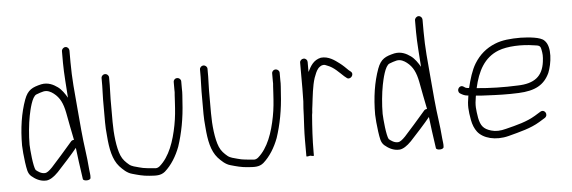

<svg xmlns="http://www.w3.org/2000/svg" viewBox="-47 -826 2956 993"><g transform="rotate(-5 1431.0 -329.5)"><path d="M320 -199C314 -199 309 -197 305 -193L292 -178C268.2 -150.6 221.9 -96.9 194 -67C178 -50.3 165.7 -41.7 157 -41C136.3 -39.5 120.3 -51.9 109 -61C97.4 -80.4 89.8 -166.7 89 -194C89 -242.4 94.7 -300.5 103 -343C108.7 -371.5 123.3 -440.9 147 -450C160.3 -455.3 172.7 -459.3 184 -462C205.7 -466.7 223.7 -456.2 237 -446C268.3 -421.9 282.5 -390.3 292 -343C301.2 -292.2 310 -248.8 320 -199ZM298 -661V-600C298 -548.3 304.9 -468.1 308 -419C295.3 -440.7 280.1 -463.2 261 -477C239.8 -492.3 211.9 -507.2 176 -500C130 -489 105.3 -478.4 87 -429C62.3 -361.5 50 -282.5 50 -193C50.7 -169.7 53.3 -140.3 58 -105C63.5 -70.7 64.7 -48.6 83 -32C101.4 -16.4 127.7 0.5 161 -2C179 -4 199.3 -16.7 222 -40C252.1 -72.2 301.9 -126.8 326 -157L335 -85C341.8 -40.5 343.7 -22.8 348 7C350.6 18.9 388 18.7 388 4C389.8 -10.6 386.1 -24.7 385 -39.5C379.4 -115.4 369.4 -161.8 362 -245L352 -359C344.8 -441.4 337 -516 337 -600V-661C337 -671.6 328.6 -681 318 -681C307.4 -681 298 -671.6 298 -661Z M490 -505V-465C490 -438.3 488 -420.7 488 -391V-274C488 -254 489.3 -230.7 492 -204C497 -136.8 508.1 -80.3 541 -43C557.8 -25 578.2 -4.8 604 2C631.3 9.8 659.7 18 692 20C725.8 22.4 750.7 25.1 774 6C809 -24.8 835.9 -68.8 854 -117C876.5 -184.4 891.3 -260.8 896 -346C897.2 -368 900.4 -392.9 899 -414V-452C899 -462.6 889.6 -471 879 -471C868.4 -471 860 -462.6 860 -452V-413C860.7 -404.3 860.3 -394.7 859 -384L857 -348C854.6 -305 851.8 -269.4 844 -229C828.4 -147.6 801.7 -69.1 749 -24C742.3 -18.7 735.3 -16 728 -16C696.1 -19.4 669.3 -19.9 643 -28C624.9 -33.2 606.7 -36 593 -47C576.6 -60.7 561.3 -75.4 552 -98C534.3 -140.1 527 -213.1 527 -274V-391C527 -420.9 529 -438.3 529 -465V-505C529 -515.3 519.7 -524 509.5 -524C499.3 -524 490 -515.3 490 -505Z M1001 -505V-465C1001 -438.3 999 -420.7 999 -391V-274C999 -254 1000.3 -230.7 1003 -204C1008 -136.8 1019.1 -80.3 1052 -43C1068.8 -25 1089.2 -4.8 1115 2C1142.3 9.8 1170.7 18 1203 20C1236.8 22.4 1261.7 25.1 1285 6C1320 -24.8 1346.9 -68.8 1365 -117C1387.5 -184.4 1402.3 -260.8 1407 -346C1408.2 -368 1411.4 -392.9 1410 -414V-452C1410 -462.6 1400.6 -471 1390 -471C1379.4 -471 1371 -462.6 1371 -452V-413C1371.7 -404.3 1371.3 -394.7 1370 -384L1368 -348C1365.6 -305 1362.8 -269.4 1355 -229C1339.4 -147.6 1312.7 -69.1 1260 -24C1253.3 -18.7 1246.3 -16 1239 -16C1207.1 -19.4 1180.3 -19.9 1154 -28C1135.9 -33.2 1117.7 -36 1104 -47C1087.6 -60.7 1072.3 -75.4 1063 -98C1045.3 -140.1 1038 -213.1 1038 -274V-391C1038 -420.9 1040 -438.3 1040 -465V-505C1040 -515.3 1030.7 -524 1020.5 -524C1010.3 -524 1001 -515.3 1001 -505Z M1540 -514C1529.4 -514 1520 -505.6 1520 -495V-361C1520 -339.7 1519.7 -317.3 1519 -294C1517.3 -270.9 1515 -245.4 1515 -222C1512.8 -179.3 1510 -136.2 1510 -96V-10C1510 -5.7 1527.6 -10.5 1530 -11C1531.8 -10.5 1549 -5.9 1549 -10V-28C1549 -93.6 1552.9 -156.6 1558 -220L1560 -232C1560.7 -244.7 1562 -257.3 1564 -270C1569.4 -313.5 1574.8 -370.5 1588 -410C1594.4 -427.1 1601 -445.4 1611 -457C1614.3 -461.9 1627.9 -472 1635 -472C1644.1 -474.3 1650.9 -470.6 1659 -467C1692.3 -454.9 1716.7 -426.9 1741 -405L1751 -397C1769 -379 1796.6 -409.7 1777 -426L1767 -434C1754.4 -446.6 1738.7 -462 1724 -473C1700.1 -490.9 1669.3 -515 1629 -511C1590.4 -502.4 1575 -475 1559 -443V-495C1559 -505.6 1550.6 -514 1540 -514Z M2153 -199C2147 -199 2142 -197 2138 -193L2125 -178C2101.2 -150.6 2054.9 -96.9 2027 -67C2011 -50.3 1998.7 -41.7 1990 -41C1969.3 -39.5 1953.3 -51.9 1942 -61C1930.4 -80.4 1922.8 -166.7 1922 -194C1922 -242.4 1927.7 -300.5 1936 -343C1941.7 -371.5 1956.3 -440.9 1980 -450C1993.3 -455.3 2005.7 -459.3 2017 -462C2038.7 -466.7 2056.7 -456.2 2070 -446C2101.3 -421.9 2115.5 -390.3 2125 -343C2134.2 -292.2 2143 -248.8 2153 -199ZM2131 -661V-600C2131 -548.3 2137.9 -468.1 2141 -419C2128.3 -440.7 2113.1 -463.2 2094 -477C2072.8 -492.3 2044.9 -507.2 2009 -500C1963 -489 1938.3 -478.4 1920 -429C1895.3 -361.5 1883 -282.5 1883 -193C1883.7 -169.7 1886.3 -140.3 1891 -105C1896.5 -70.7 1897.7 -48.6 1916 -32C1934.4 -16.4 1960.7 0.5 1994 -2C2012 -4 2032.3 -16.7 2055 -40C2085.1 -72.2 2134.9 -126.8 2159 -157L2168 -85C2174.8 -40.5 2176.7 -22.8 2181 7C2183.6 18.9 2221 18.7 2221 4C2222.8 -10.6 2219.1 -24.7 2218 -39.5C2212.4 -115.4 2202.4 -161.8 2195 -245L2185 -359C2177.8 -441.4 2170 -516 2170 -600V-661C2170 -671.6 2161.6 -681 2151 -681C2140.4 -681 2131 -671.6 2131 -661Z M2418 -284C2437.4 -371.4 2472.8 -438.7 2547.5 -468C2594.7 -486.5 2670.5 -488.8 2731 -479C2758.1 -475.7 2765.1 -474.7 2769 -455C2773.9 -430.7 2774.7 -419.7 2771 -390C2761.2 -314.7 2717.1 -281 2631 -279C2558.5 -275.7 2485.8 -277.5 2418 -284ZM2411 -246C2425.7 -244 2444.7 -242.7 2468 -242C2523.9 -239.2 2573.3 -237.4 2632 -240C2718.8 -243.6 2766.2 -270.1 2794 -330C2812.5 -375.4 2825.9 -463.8 2789 -498C2770.3 -518.2 2708.4 -522.8 2667 -524C2615.1 -524 2570.9 -520.3 2532.5 -504.5C2486.1 -485.5 2451.1 -455.7 2424 -412C2402.8 -377.3 2390.2 -333 2379 -288C2375.7 -288.7 2372.7 -289 2370 -289C2360.8 -290.3 2357.6 -293 2352 -297C2331 -312 2310.1 -280.7 2329 -265C2340.1 -258 2350.4 -251.8 2367 -250H2372C2362.5 -195.9 2365.3 -173.8 2374 -123C2378.7 -97.7 2387.3 -76.7 2400 -60C2427.9 -23.7 2491.8 -5.1 2561 -23C2623.2 -39.5 2678.1 -52.6 2725 -81L2756 -100C2776.9 -114.9 2758.4 -146.8 2736 -134L2705 -115C2660.6 -88.4 2610.2 -75.8 2551 -61C2521.7 -53 2496 -52.3 2474 -59C2433.9 -70.6 2420.5 -89.2 2412 -130C2404.9 -176.7 2401.6 -193 2410 -242C2410 -242.7 2410.3 -244 2411 -246Z"/></g></svg>

Font: Just Breathe
Style: Regular
Weight: 400
Foundry: Cannot Into Space Fonts
Version: Version 0.72